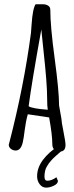

<svg xmlns="http://www.w3.org/2000/svg" viewBox="-20 -690 343 887"><path d="M20.5 0ZM198.7 145Q218.3 145 240.7 128.9L247.6 145.5Q247.6 158.7 229 167.7Q210.4 176.8 192.9 176.8Q175.3 176.8 163.3 161.1Q151.4 145.5 151.4 124.5Q151.4 84.5 178.7 48.3Q206.1 12.2 245.1 -11.7L272 1.5Q266.1 5.4 256.6 13.9Q247.1 22.5 238.3 30Q229.5 37.6 226.3 41Q223.1 44.4 216.1 52Q209 59.6 205.8 64.5Q202.6 69.3 197.8 77.1Q192.9 85 190.9 90.8Q185.5 107.4 185.5 126.2Q185.5 145 198.7 145ZM200.7 -183.1Q197.8 -197.8 197.8 -234.1Q197.8 -270.5 193.6 -324.5Q189.5 -378.4 181.6 -450Q173.8 -521.5 170.9 -553.7Q125.5 -302.2 112.3 -199.2Q129.4 -188 200.7 -183.1ZM252.9 -203.1 263.7 -141.6Q263.7 -129.4 273.2 -82Q282.7 -34.7 282.7 -20V-19Q282.7 2.9 266.1 9.3Q245.1 9.3 233.4 2.4Q221.7 -4.4 221.7 -23.9Q221.7 -66.4 207 -147.5L108.4 -162.1Q99.1 -128.9 94.2 -89.4Q89.4 -49.8 85 -31.7Q76.2 5.4 52.2 5.4Q40.5 5.4 30.5 -2.2Q20.5 -9.8 20.5 -21.5L22.9 -30.3Q90.3 -290.5 123 -537.1Q124 -543.9 126 -577.1Q130.9 -650.4 144.5 -670.4H178.2Q191.9 -670.4 202.1 -664.1Q212.4 -657.7 212.4 -645Q212.4 -568.8 232.7 -418.9Q252.9 -269 252.9 -203.1Z"/></svg>

Font: Amatic
Style: Bold
Weight: 700
Width: 3
Version: Version 2.000; ttfautohint (v0.92-dirty) -l 8 -r 50 -G 50 -x